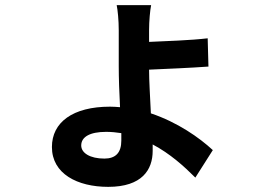

<svg xmlns="http://www.w3.org/2000/svg" viewBox="-20 -653 1040 747"><path d="M740 38 808 -69C755 -118 671 -177 567 -212C564 -276 560 -339 560 -382C627 -385 724 -389 791 -394L788 -504C722 -496 624 -493 560 -490V-536C560 -571 564 -614 568 -633H434C438 -614 442 -574 442 -535V-395C442 -350 444 -292 447 -236C434 -237 421 -238 408 -238C263 -238 182 -177 182 -81C182 23 281 74 401 74C533 74 574 7 574 -66V-91C642 -55 696 -6 740 38ZM452 -135V-106C452 -59 430 -36 386 -36C330 -36 296 -58 296 -87C296 -120 329 -140 393 -140C413 -140 433 -138 452 -135Z"/></svg>

Font: Spoqa Han Sans Neo Bold
Style: Bold
Weight: 700
Designer: [Spoqa Han Sans Neo] Dong-huui Kim  Younghwa Kang  Yujin Lee  [Noto Sans] Ryoko NISHIZUKA  (kana & ideographs); Paul D. 
Foundry: Spoqa (http://www.spoqa-han-sans.com)
Version: Version 1.100;hotconv 1.0.109;makeotfexe 2.5.65596